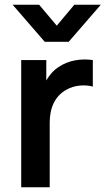

<svg xmlns="http://www.w3.org/2000/svg" viewBox="-20 -795 448 815"><path d="M408 -775H295.5L221 -686L146 -775H33.5L170 -617.5H271.5ZM230.5 -511.5C208 -497.5 190 -477 176.5 -453.5V-540H70V0H191V-274.5C191 -337 213 -387.5 262.5 -414.5C296 -434 341.5 -436.5 374 -427.5V-540C325.5 -547.5 270.5 -539 230.5 -511.5Z"/></svg>

Font: Hauora
Style: Bold
Weight: 700
Designer: Wayne Shih
Foundry: WCYS
Version: Version 1.001;hotconv 1.0.109;makeotfexe 2.5.65596